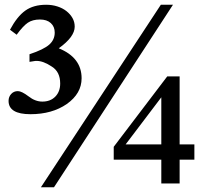

<svg xmlns="http://www.w3.org/2000/svg" viewBox="-20 -771 872 807"><path d="M797 -100H735V0H658V-100H458V-154L683 -450H735V-164H797ZM658 -362 508 -164H658ZM207 16H152L656 -751H707ZM233 -420Q233 -469 198 -491Q162 -515 134 -515H129L104 -511V-543Q164 -563 187 -583.5Q210 -604 210 -634Q210 -659 193.5 -674Q177 -689 148 -689Q117 -689 97 -675.5Q77 -662 50 -625L22 -646Q52 -702 86.5 -726.5Q121 -751 174 -751Q199 -751 221 -744Q243 -737 259 -724.5Q275 -712 284.5 -695.5Q294 -679 294 -659Q294 -616 227 -568Q323 -529 323 -442Q323 -378 261 -334Q199 -291 108 -291Q16 -291 16 -347Q16 -364 27 -376Q38 -388 55 -388Q71 -388 100 -366Q128 -344 158 -344Q192 -344 212.5 -365Q233 -386 233 -420Z"/></svg>

Font: MM Ethnic
Style: Regular
Weight: 400
Designer: Khon Soe Zaw Thu
Version: Version 1.00 July 18, 2016, initial release